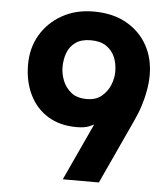

<svg xmlns="http://www.w3.org/2000/svg" viewBox="-52 -758 700 805"><g transform="rotate(5 298.5 -356.0)"><path d="M310 -712Q391 -712 448.5 -679.5Q506 -647 536.5 -592Q567 -537 567 -467Q567 -437 561.5 -404.5Q556 -372 545.5 -338.5Q535 -305 519 -271L394 0H242L353 -240Q353 -240 334 -231.5Q315 -223 280 -223Q210 -223 159.5 -254Q109 -285 82 -340.5Q55 -396 55 -467Q55 -537 87.5 -592Q120 -647 177.5 -679.5Q235 -712 310 -712ZM309 -591Q269 -591 245 -574Q221 -557 210.5 -529.5Q200 -502 200 -468Q200 -441 211 -412.5Q222 -384 246.5 -364Q271 -344 313 -344Q351 -344 375 -364Q399 -384 410.5 -412.5Q422 -441 422 -468Q422 -502 410.5 -529.5Q399 -557 374 -574Q349 -591 309 -591Z"/></g></svg>

Font: Inclusive Sans
Style: Bold
Weight: 700
Designer: Olivia King
Foundry: Olivia King
Version: Version 2.004